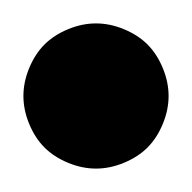

<svg xmlns="http://www.w3.org/2000/svg" viewBox="-82 -144 164 164"><path d="M57 -86Q62 -74 62 -62Q62 -50 57 -38Q52 -26 44 -18Q36 -10 24 -5Q12 0 0 0Q-12 0 -24 -5Q-36 -10 -44 -18Q-52 -26 -57 -38Q-62 -50 -62 -62Q-62 -74 -57 -86Q-52 -98 -44 -106Q-36 -114 -24 -119Q-12 -124 0 -124Q12 -124 24 -119Q36 -114 44 -106Q52 -98 57 -86Z"/></svg>

Font: DSEG7 Modern Mini
Style: Regular
Weight: 400
Designer: Keshikan(Twitter:@keshinomi_88pro)
Version: Version 0.46